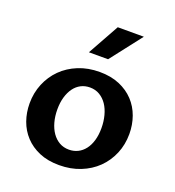

<svg xmlns="http://www.w3.org/2000/svg" viewBox="-142 -894 928 1016"><g transform="rotate(20 322.5 -386.0)"><path d="M304.2 9.8Q240.2 9.8 192.1 -10.7Q144 -31.2 111.6 -66.2Q79.1 -101.1 62.7 -147.2Q46.4 -193.4 46.4 -244.6Q46.4 -303.7 67.6 -355.2Q88.9 -406.7 127.4 -445.1Q166 -483.4 220 -505.4Q273.9 -527.3 339.4 -527.3Q402.8 -527.3 451.2 -506.8Q499.5 -486.3 532.2 -451.4Q564.9 -416.5 581.5 -370.1Q598.1 -323.7 598.1 -272Q598.1 -211.9 576.4 -160.4Q554.7 -108.9 515.9 -71Q477.1 -33.2 423.1 -11.7Q369.1 9.8 304.2 9.8ZM325.2 -85Q352.1 -85 374.8 -96.2Q397.5 -107.4 414.1 -128.9Q430.7 -150.4 439.7 -181.2Q448.7 -211.9 448.7 -251Q448.7 -288.1 439.9 -321.3Q431.2 -354.5 414.6 -379.2Q397.9 -403.8 373.8 -418.2Q349.6 -432.6 318.8 -432.6Q291 -432.6 268.3 -420.9Q245.6 -409.2 229.5 -387.2Q213.4 -365.2 204.3 -334.2Q195.3 -303.2 195.3 -265.1Q195.3 -226.6 204.3 -193.6Q213.4 -160.6 230.2 -136.5Q247.1 -112.3 271 -98.6Q294.9 -85 325.2 -85ZM249 -605.5 347.2 -782.2H494.1L356.9 -605.5Z"/></g></svg>

Font: Proza Libre
Style: SemiBold
Weight: 600
Designer: Jasper de Waard
Foundry: Jasper de Waard
Version: Version 1.000; ttfautohint (v1.4.1.8-43bc) -l 8 -r 50 -G 200